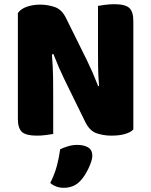

<svg xmlns="http://www.w3.org/2000/svg" viewBox="-20 -637 719 913"><path d="M614 -21Q600 -7 573.5 0.5Q547 8 510 8Q473 8 440 -3Q407 -14 386 -56L287 -258Q272 -289 260 -316.5Q248 -344 234 -380L227 -378Q232 -315 232.5 -261.5Q233 -208 233 -159V0Q222 2 200 5Q178 8 155 8Q104 8 84.5 -9.5Q65 -27 65 -72V-575Q79 -595 108 -605Q137 -615 170 -615Q207 -615 240.5 -603.5Q274 -592 294 -551L394 -349Q409 -318 421 -290.5Q433 -263 447 -227L451 -228Q447 -276 446.5 -318.5Q446 -361 446 -400V-609Q457 -611 479 -614Q501 -617 524 -617Q575 -617 594.5 -599.5Q614 -582 614 -537ZM362 223Q345 241 325.5 248.5Q306 256 283 256Q245 256 219 233Q240 191 250.5 151.5Q261 112 266 73Q282 65 303.5 58.5Q325 52 347 52Q379 52 399 64Q419 76 419 104Q419 116 413.5 132.5Q408 149 400 165.5Q392 182 382 197.5Q372 213 362 223Z"/></svg>

Font: Baloo Paaji 2 ExtraBold
Style: Regular
Weight: 800
Designer: Shuchita Grover, Noopur Datye and Ek Type
Foundry: Ek Type
Version: Version 1.640;hotconv 1.0.111;makeotfexe 2.5.65597; ttfautoh